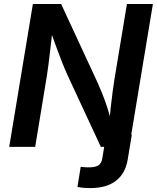

<svg xmlns="http://www.w3.org/2000/svg" viewBox="-20 -748 799 978"><path d="M374.5 204.1 391.1 101.6Q401.4 103 411.9 103.8Q422.4 104.5 431.2 104.5Q467.3 104.5 482.4 93.5Q497.6 82.5 501 59.1L521 -62H651.4L630.4 65.4Q618.2 136.7 570.1 173.3Q522 210 440.9 210Q420.9 210 403.6 208.5Q386.2 207 374.5 204.1ZM26.9 0 147.5 -727.5H291.5L477.5 -326.2Q487.3 -304.2 499.8 -273.7Q512.2 -243.2 525.1 -204.3Q538.1 -165.5 549.3 -118.7L536.1 -115.2Q539.1 -155.3 543.7 -197.8Q548.3 -240.2 553.5 -278.8Q558.6 -317.4 563 -344.2L626.5 -727.5H758.8L638.2 0H493.7L325.7 -361.3Q311.5 -392.6 298.1 -426Q284.7 -459.5 269 -502.4Q253.4 -545.4 231.9 -605L249 -607.4Q242.7 -551.3 237.1 -503.9Q231.4 -456.5 227.1 -420.7Q222.7 -384.8 218.8 -361.8L159.2 0Z"/></svg>

Font: Inter 16pt SemiBold
Style: Italic
Weight: 600
Italic angle: -9.3988°
Version: Version 4.001;git-66647c0bb